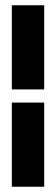

<svg xmlns="http://www.w3.org/2000/svg" viewBox="-20 -640 213 730"><path d="M25 70H148V-250H25ZM25 -300H148V-620H25Z"/></svg>

Font: Charger Sport
Style: Ult
Weight: 1000
Designer: Jasper
Foundry: Cannot Into Space Fonts
Version: Version 1.1